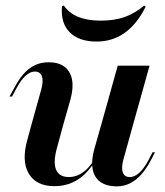

<svg xmlns="http://www.w3.org/2000/svg" viewBox="-20 -649 584 681"><path d="M204.8 -208.1 183.1 -128.2Q167.7 -75 178.6 -48Q189.5 -21 224.2 -21Q258.1 -21 286.7 -48Q315.3 -75 340.3 -132.3L342.7 -126.6Q311.3 -55.6 270.2 -22.2Q229 11.3 173.4 11.3Q108.1 11.3 81.9 -33.5Q55.6 -78.2 77.4 -154.8L91.9 -208.1ZM91.9 -208.1 125.8 -329.8Q134.7 -361.3 128.6 -378.2Q122.6 -395.2 103.2 -395.2Q87.1 -395.2 70.6 -380.2Q54 -365.3 37.9 -334.7L22.6 -306.5H13.7L32.3 -340.3Q46 -366.1 62.9 -385.9Q79.8 -405.6 102 -416.9Q124.2 -428.2 152.4 -428.2Q187.9 -428.2 208.9 -412.1Q229.8 -396 235.5 -366.5Q241.1 -337.1 229.8 -296L204.8 -208.1ZM339.5 -208.1 397.6 -416.1H510.5L452.4 -208.1ZM418.5 -86.3Q409.7 -55.6 415.3 -38.3Q421 -21 440.3 -21Q457.3 -21 473.8 -35.9Q490.3 -50.8 506.5 -80.6L521 -108.9H529.8L512.1 -75Q498.4 -50 481 -30.2Q463.7 -10.5 441.9 0.8Q420.2 12.1 391.9 12.1Q356.5 11.3 335.1 -4.4Q313.7 -20.2 308.5 -50Q303.2 -79.8 314.5 -120.2L339.5 -208.1H452.4ZM322.6 -501.6Q259.7 -501.6 227 -534.7Q194.4 -567.7 200 -627.4L206.5 -629Q225.8 -601.6 258.5 -588.7Q291.1 -575.8 337.1 -575.8Q386.3 -575.8 422.2 -588.7Q458.1 -601.6 491.1 -629L496.8 -625.8Q466.1 -563.7 422.6 -532.7Q379 -501.6 322.6 -501.6Z"/></svg>

Font: Playfair 144pt
Style: Bold Italic
Weight: 700
Italic angle: -15.6°
Designer: Claus Eggers Sørensen
Foundry: Claus Eggers Sørensen
Version: Version 2.203